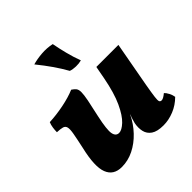

<svg xmlns="http://www.w3.org/2000/svg" viewBox="-191 -856 1009 1009"><g transform="rotate(-45 313.5 -351.0)"><path d="M146 9Q85 9 65 -42.5Q45 -94 72 -208Q84 -263 89.5 -294Q95 -325 91.5 -339Q88 -353 74 -357Q60 -361 34 -362Q34 -377 36.5 -394.5Q39 -412 45 -426Q95 -428 150 -439Q205 -450 245 -467Q259 -458 266.5 -448.5Q274 -439 274 -420Q274 -401 267 -365Q260 -329 246 -268Q228 -185 233.5 -156.5Q239 -128 263 -128Q283 -128 311 -154Q339 -180 365.5 -237Q392 -294 410 -388L423 -458H587L541 -206Q532 -154 529 -130Q526 -106 529 -98.5Q532 -91 542 -91Q554 -91 577 -110Q586 -102 594.5 -85.5Q603 -69 605 -54Q574 -23 534.5 -7Q495 9 456 9Q410 9 386.5 -7Q363 -23 357 -49.5Q351 -76 357 -107Q360 -118 363.5 -130Q367 -142 373 -155H372Q349 -108 314 -71Q279 -34 236 -12.5Q193 9 146 9ZM346 -705Q353 -667 364 -623.5Q375 -580 390 -540Q372 -535 349.5 -535.5Q327 -536 310 -542Q288 -581 262 -618.5Q236 -656 202 -698Q233 -707 271 -710Q309 -713 346 -705Z"/></g></svg>

Font: Vollkorn ExtraBold
Style: Italic
Weight: 800
Italic angle: -11°
Designer: Friedrich Althausen
Foundry: Friedrich Althausen
Version: Version 5.000; ttfautohint (v1.8.3)